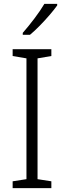

<svg xmlns="http://www.w3.org/2000/svg" viewBox="-20 -967 329 987"><path d="M244 0H45V-35L116 -46V-667L45 -679V-714H244V-679L173 -667V-46L244 -35ZM274 -939Q259 -918 235 -890Q211 -862 184 -834.5Q157 -807 134 -788H97V-798Q126 -831 157 -872Q188 -913 208 -947H274Z"/></svg>

Font: Noto Sans Khmer UI SemiCondensed Light
Style: Regular
Weight: 300
Width: 4
Designer: Danh Hong and the Monotype Design Team
Foundry: Monotype Imaging Inc.
Version: Version 2.002; ttfautohint (v1.8.4.7-5d5b)